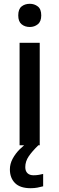

<svg xmlns="http://www.w3.org/2000/svg" viewBox="-20 -857 312 1010"><path d="M137 -837Q161 -837 179 -823Q197 -809 197 -776Q197 -744 179 -729.5Q161 -715 137 -715Q111 -715 93.5 -729.5Q76 -744 76 -776Q76 -809 93.5 -823Q111 -837 137 -837ZM189 -632V-93H83V-632ZM113 22Q113 43 124.5 54Q136 65 156 65Q173 65 185.5 62.5Q198 60 207 58V123Q192 127 176.5 130Q161 133 141 133Q86 133 59 106Q32 79 32 34Q32 5 46.5 -22Q61 -49 83.5 -71.5Q106 -94 129 -109L182 -93Q149 -61 131 -34.5Q113 -8 113 22Z"/></svg>

Font: Noto Sans Telugu UI Medium
Style: Regular
Weight: 500
Designer: Jelle Bosma - Monotype Design Team
Foundry: Monotype Imaging Inc.
Version: Version 2.005; ttfautohint (v1.8.4.7-5d5b)